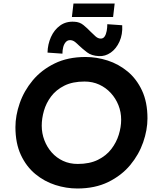

<svg xmlns="http://www.w3.org/2000/svg" viewBox="-20 -1068 892 1095"><path d="M421 7Q358 7 295.5 -13Q233 -33 181.5 -75.5Q130 -118 99 -184.5Q68 -251 68 -343Q68 -409 92.5 -479.5Q117 -550 166.5 -609.5Q216 -669 291.5 -706Q367 -743 468 -743Q531 -743 593.5 -723Q656 -703 707.5 -660.5Q759 -618 790 -551.5Q821 -485 821 -393Q821 -327 796.5 -256.5Q772 -186 722.5 -126.5Q673 -67 597.5 -30Q522 7 421 7ZM423 -133Q491 -133 538.5 -156.5Q586 -180 615 -218Q644 -256 657.5 -300Q671 -344 671 -385Q671 -429 655.5 -468Q640 -507 612 -537.5Q584 -568 546 -585.5Q508 -603 462 -603Q394 -603 347 -579.5Q300 -556 271.5 -518Q243 -480 230.5 -436Q218 -392 218 -351Q218 -308 233 -268.5Q248 -229 275 -198.5Q302 -168 339.5 -150.5Q377 -133 423 -133ZM544 -748Q502 -750 476.5 -769.5Q451 -789 431 -808Q419 -820 407.5 -829Q396 -838 382 -839Q366 -840 355.5 -828.5Q345 -817 340.5 -799Q336 -781 336 -762L251 -768Q252 -815 270.5 -856.5Q289 -898 323 -922.5Q357 -947 404 -944Q434 -943 456 -925Q478 -907 497 -887Q512 -872 525 -860.5Q538 -849 552 -848Q568 -847 576.5 -859.5Q585 -872 588.5 -891.5Q592 -911 592 -930L677 -924Q680 -872 661.5 -831Q643 -790 611.5 -768Q580 -746 544 -748ZM399 -1048H634L625 -971H390Z"/></svg>

Font: Josefin Sans Thin
Style: Bold Italic
Weight: 700
Italic angle: -7°
Version: Version 2.000